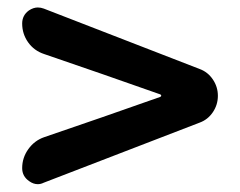

<svg xmlns="http://www.w3.org/2000/svg" viewBox="-20 -627 629 503"><path d="M94.7 -148.4Q86.9 -144.5 79.1 -144.5Q67.4 -144.5 56.6 -152.3Q38.1 -165 38.1 -186.5Q38.1 -213.9 54.2 -236.3Q70.3 -258.8 95.7 -267.6L249 -320.3L399.4 -373Q402.3 -374 402.3 -376.5Q402.3 -378.9 399.4 -379.9L249 -432.6L95.7 -485.4Q69.3 -494.1 53.7 -516.1Q38.1 -538.1 38.1 -565.4Q38.1 -586.9 55.7 -599.6Q67.4 -607.4 79.1 -607.4Q86.9 -607.4 94.7 -604.5L502.9 -446.3Q524.4 -438.5 537.6 -418.9Q550.8 -399.4 550.8 -376Q550.8 -352.5 537.6 -333Q524.4 -313.5 502.9 -305.7Z"/></svg>

Font: Nico Moji
Style: Regular
Weight: 400
Version: Version 1.02